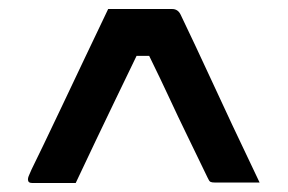

<svg xmlns="http://www.w3.org/2000/svg" viewBox="-20 -770 640 426"><path d="M220 -750H362Q375 -750 381 -737Q415 -666 441.5 -608.5Q468 -551 495 -493.5Q522 -436 556 -365H457Q450 -365 447 -366.5Q444 -368 441 -375Q415 -429 395 -470Q375 -511 356 -552Q337 -593 311 -646H283Q255 -588 234 -544.5Q213 -501 193 -459Q173 -417 148 -364H51Q42 -364 42 -372Q42 -375 43.5 -379Q45 -383 50 -394Q58 -410 76 -447.5Q94 -485 118 -535.5Q142 -586 168.5 -642Q195 -698 220 -750Z"/></svg>

Font: Recursive Mn Lnr St Med
Style: Regular
Weight: 500
Monospace: yes
Version: Version 1.079;hotconv 1.0.112;makeotfexe 2.5.65598; ttfautoh